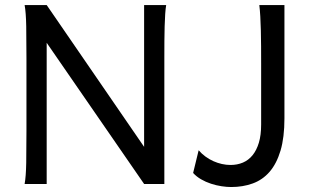

<svg xmlns="http://www.w3.org/2000/svg" viewBox="-20 -733 1244 765"><path d="M166 -562.5V0H78.1Q83.5 -29.3 84.5 -84.7Q85.4 -140.1 85.4 -212.4V-500.5Q85.4 -572.8 84.5 -628.2Q83.5 -683.6 78.1 -712.9H166L554.2 -147.9V-712.9H642.1Q639.6 -698.2 638.2 -676.8Q636.7 -655.3 636 -628.2Q635.3 -601.1 635 -568.8Q634.8 -536.6 634.8 -500.5V0H554.2ZM1113.3 -712.9V-261.2Q1113.3 -185.1 1097.7 -132.8Q1082 -80.6 1054 -48.3Q1025.9 -16.1 986.8 -2Q947.8 12.2 900.9 12.2Q883.3 12.2 862.5 9Q841.8 5.9 820.8 -1Q799.8 -7.8 781.2 -18.6Q762.7 -29.3 749.5 -43.9L771.5 -134.3Q783.7 -120.1 798.8 -109.1Q814 -98.1 830.3 -90.8Q846.7 -83.5 864 -79.6Q881.3 -75.7 898.4 -75.7Q925.3 -75.7 947.8 -85.2Q970.2 -94.7 986.3 -114.5Q1002.4 -134.3 1011.5 -164.6Q1020.5 -194.8 1020.5 -236.8V-478.5Q1020.5 -514.2 1020.3 -548.1Q1020 -582 1019.3 -612.1Q1018.6 -642.1 1017.1 -667.7Q1015.6 -693.4 1013.2 -712.9Z"/></svg>

Font: Andika FrenchTight
Style: Regular
Weight: 400
Designer: Victor Gaultney, Annie Olsen, Julie Remington, Don Collingsworth, Eric Hays, Becca Hirsbrunner
Foundry: SIL International
Version: Version 5.000 ; Dig1 Dig4Opn Dig7 LnSpcTght